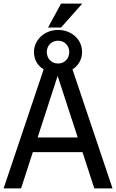

<svg xmlns="http://www.w3.org/2000/svg" viewBox="-25 -1054 649 1074"><path d="M316.4 -1033.7 243.7 -899.9H316.4L435.1 -1033.7ZM434.1 -763.2C434.1 -786.1 428.2 -807.1 416.5 -826.2C392.6 -863.8 349.1 -886.7 299.8 -886.7C226.1 -886.7 165 -832 165 -763.2C165 -720.7 185.5 -686 219.2 -666L-4.9 0H92.8L158.7 -203.1H436.5L502.4 0H604.5L380.4 -666C413.6 -686 434.1 -722.2 434.1 -763.2ZM362.3 -763.2C362.3 -726.1 336.4 -698.7 299.8 -698.7C263.2 -698.7 236.8 -726.1 236.8 -763.2C236.8 -798.8 263.2 -826.2 299.8 -826.2C336.4 -826.2 362.3 -798.8 362.3 -763.2ZM185.5 -285.2 297.4 -629.4 409.7 -285.2Z"/></svg>

Font: SG Kara SemiBold
Style: Regular
Weight: 400
Designer: Damoon Khanjanzadeh
Version: Version 1.000